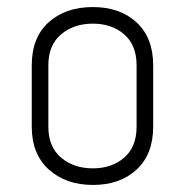

<svg xmlns="http://www.w3.org/2000/svg" viewBox="-20 -522 544 544"><path d="M414 -337V-163Q414 -85 367 -41.5Q320 2 243.5 2Q167 2 118.5 -41.5Q70 -85 70 -163V-337Q70 -416 118 -459Q166 -502 243 -502Q320 -502 367 -458.5Q414 -415 414 -337ZM117 -337V-163Q117 -106 153 -75.5Q189 -45 243 -45Q297 -45 332 -75.5Q367 -106 367 -163V-337Q367 -394 332 -424.5Q297 -455 243 -455Q189 -455 153 -424.5Q117 -394 117 -337Z"/></svg>

Font: Text Me One
Style: Regular
Weight: 400
Designer: Julia Petretta
Foundry: Julia Petretta
Version: Version 1.003